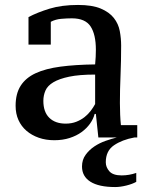

<svg xmlns="http://www.w3.org/2000/svg" viewBox="-20 -555 609 775"><path d="M464 -139Q464 -116 465 -92.5Q466 -69 468 -50H534V0H522Q473 9 440 31.5Q407 54 407 100Q407 120 421.5 136.5Q436 153 471 153Q501 153 530 143V179Q514 188 489.5 194Q465 200 445 200Q379 200 345 178.5Q311 157 311 117Q311 90 325.5 70Q340 50 361 36Q382 22 406.5 13.5Q431 5 451 0H377L367 -95H362Q357 -75 343.5 -56Q330 -37 309.5 -22Q289 -7 261 2Q233 11 199 11Q165 11 136.5 1Q108 -9 87 -27Q66 -45 54.5 -70.5Q43 -96 43 -128Q43 -177 63.5 -209Q84 -241 124 -259.5Q164 -278 224 -286Q284 -294 364 -295Q367 -326 367 -354Q367 -416 345.5 -448.5Q324 -481 270 -481Q250 -481 227 -479Q204 -477 185 -467V-375H95V-486Q131 -505 180 -520Q229 -535 295 -535Q352 -535 386.5 -520.5Q421 -506 439.5 -482.5Q458 -459 463.5 -429.5Q469 -400 469 -371Q469 -308 466.5 -250.5Q464 -193 464 -139ZM245 -56Q269 -56 288 -63.5Q307 -71 321.5 -82.5Q336 -94 346.5 -108Q357 -122 364 -135V-254Q300 -254 259.5 -245.5Q219 -237 195.5 -223Q172 -209 163.5 -189.5Q155 -170 155 -148Q155 -103 179 -79.5Q203 -56 245 -56Z"/></svg>

Font: PT Serif Caption
Style: Regular
Weight: 400
Designer: A.Korolkova, O.Umpeleva, V.Yefimov
Foundry: ParaType Ltd
Version: Version 1.000W OFL